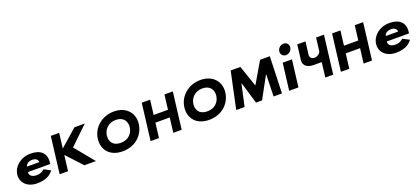

<svg xmlns="http://www.w3.org/2000/svg" viewBox="59 -2129 7479 3444"><g transform="rotate(-20 3798.5 -407.5)"><path d="M713.3 -232C715 -238 716.4 -249 717.2 -256C739.3 -436 631.6 -528 443.1 -528C255.5 -528 112.1 -406 93.6 -256C75.4 -107 188.8 15 376.4 15C514.3 15 621.5 -22 691.4 -119L567.7 -183C510 -137 478.4 -126 409.4 -126C355 -126 278.4 -153 288.1 -232ZM306.2 -330C315.6 -377 361.2 -413 435 -413C497.9 -413 539.1 -384 542.2 -330Z M1502.4 -0.9 1199 -369.8 1544.3 -702.1H1346.8L1020.5 -415.7L1055.7 -702.1H895.9L809.8 -0.9H969.6L1006.1 -298.4L1282.3 -0.9Z M1670.1 -363.9C1644.9 -159.1 1771.6 -0.1 2017 -0.1C2256.3 -0.1 2427.1 -159.1 2452.3 -363.9C2477.4 -568.8 2338.8 -726.9 2106.3 -726.9C1875.3 -726.9 1695.2 -568.8 1670.1 -363.9ZM1842.6 -363.9C1855.5 -468.5 1938.2 -573 2087.4 -573C2237.5 -573 2292.6 -468.5 2279.7 -363.9C2266.9 -259.4 2190.3 -154.8 2036 -154.8C1877.6 -154.8 1829.8 -259.4 1842.6 -363.9Z M2740.5 -283.2H3014.1L2979.5 -1.9H3139.3L3225.4 -703.1H3065.6L3031.3 -423.5H2757.7L2792 -703.1H2632.2L2546.1 -1.9H2705.9Z M3322.1 -363.9C3296.9 -159.1 3423.6 -0.1 3669 -0.1C3908.3 -0.1 4079.1 -159.1 4104.3 -363.9C4129.4 -568.8 3990.8 -726.9 3758.3 -726.9C3527.3 -726.9 3347.2 -568.8 3322.1 -363.9ZM3494.6 -363.9C3507.5 -468.5 3590.2 -573 3739.4 -573C3889.5 -573 3944.6 -468.5 3931.7 -363.9C3918.9 -259.4 3842.3 -154.8 3688 -154.8C3529.6 -154.8 3481.8 -259.4 3494.6 -363.9Z M4893.2 0.1H5053L5076.2 -701.1H4890.8L4652.9 -296.5L4514.4 -701.1H4329L4180 0.1H4339.8L4431 -415.5H4436.1L4559.4 -4.1H4674.6L4898.9 -415.5H4904.1Z M5383.4 -830C5325.4 -830 5272.6 -783 5265.5 -725C5258.4 -667 5299.6 -620 5357.6 -620C5415.6 -620 5468.4 -667 5475.5 -725C5482.6 -783 5441.4 -830 5383.4 -830ZM5253.5 -513H5430.5L5367.5 0H5190.5Z M6121.4 -732.5H5970.9L5940.7 -486C5935.4 -442.7 5876.8 -401 5822.2 -401C5763.6 -401 5732.7 -442.7 5738.1 -486L5768.3 -732.5H5611.5L5576.2 -445.2C5561.3 -323.7 5667.7 -283.7 5762.6 -283.7H5915.8L5881.2 -1.5H6031.6Z M6373.5 -283.2H6647.1L6612.5 -1.9H6772.3L6858.4 -703.1H6698.6L6664.3 -423.5H6390.7L6425 -703.1H6265.2L6179.1 -1.9H6338.9Z M7562.3 -232C7564 -238 7565.4 -249 7566.2 -256C7588.3 -436 7480.6 -528 7292.1 -528C7104.5 -528 6961.1 -406 6942.6 -256C6924.4 -107 7037.8 15 7225.4 15C7363.3 15 7470.5 -22 7540.4 -119L7416.7 -183C7359 -137 7327.4 -126 7258.4 -126C7204 -126 7127.4 -153 7137.1 -232ZM7155.2 -330C7164.6 -377 7210.2 -413 7284 -413C7346.9 -413 7388.1 -384 7391.2 -330Z"/></g></svg>

Font: Hussar
Style: BdSuprExtOblOne
Weight: 700
Foundry: Cannot Into Space Fonts
Version: Version 2.00